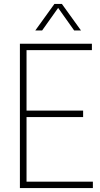

<svg xmlns="http://www.w3.org/2000/svg" viewBox="-20 -964 513 984"><path d="M82 0V-740H451V-707H116V-397H406V-364H116V-33H456V0ZM161 -808 259 -944H297L395 -808H360L278 -923.5L196 -808Z"/></svg>

Font: Encode Sans Condensed Thin
Style: Regular
Weight: 100
Width: 3
Designer: Multiple Designers
Foundry: Impallari Type
Version: Version 3.000; ttfautohint (v1.8.3) -l 8 -r 50 -G 200 -x 14 